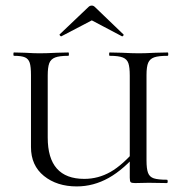

<svg xmlns="http://www.w3.org/2000/svg" viewBox="-20 -656 656 688"><path d="M373 -456Q371 -456 371 -462Q371 -468 373 -468L417 -467Q455 -465 478 -465Q499 -465 537 -467L581 -468Q583 -468 583 -462Q583 -456 581 -456Q548 -456 532.5 -450.5Q517 -445 511 -431Q505 -417 505 -387V-81Q505 -51 510.5 -36.5Q516 -22 531 -17Q546 -12 578 -12Q581 -12 581 -6Q581 0 578 0L513 -1L464 0Q452 0 448.5 -3Q445 -6 445 -19V-385Q445 -415 440 -429.5Q435 -444 420 -450Q405 -456 373 -456ZM255 12Q184 12 137.5 -25.5Q91 -63 91 -129V-387Q91 -417 86.5 -431Q82 -445 69.5 -450.5Q57 -456 30 -456Q28 -456 28 -462Q28 -468 30 -468L69 -467Q103 -465 121 -465Q146 -465 184 -467L225 -468Q227 -468 227 -462Q227 -456 225 -456Q193 -456 177.5 -450Q162 -444 156.5 -429.5Q151 -415 151 -385V-163Q151 -15 282 -15Q332 -15 376 -40Q420 -65 470 -124L480 -115Q424 -49 369.5 -18.5Q315 12 255 12ZM309 -636Q315 -636 320 -631L422 -533Q423 -533 423 -531Q423 -529 420.5 -527Q418 -525 417 -526L309 -583L200 -526Q198 -525 195 -528.5Q192 -532 194 -533L297 -631Q302 -636 309 -636Z"/></svg>

Font: Cormorant Unicase
Style: Regular
Weight: 400
Designer: Christian Thalmann (Catharsis Fonts)
Foundry: Catharsis Fonts
Version: Version 4.000